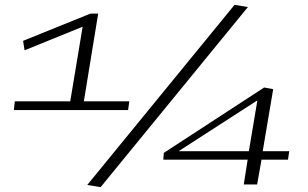

<svg xmlns="http://www.w3.org/2000/svg" viewBox="-20 -759 1269 790"><path d="M37 -306 41 -342H269L320 -649L81 -552L75 -591L352 -703H384L325 -342H512L507 -306ZM394 11 339 2 945 -739 1000 -730ZM652 -102 654 -130 1067 -399 1104 -392 1061 -137H1170L1165 -102H1056L1038 0H983L999 -102ZM715 -137H1004L1039 -346Z"/></svg>

Font: Georama ExtraExtended Light
Style: Italic
Weight: 300
Width: 8
Italic angle: -9°
Designer: Jean-Baptiste Levee
Foundry: Production Type
Version: Version 1.000